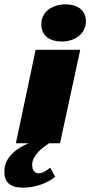

<svg xmlns="http://www.w3.org/2000/svg" viewBox="-83 -659 415 883"><path d="M286 -430H81L-10 0H48C-4 22 -63 62 -63 130C-63 180 -36 204 23 204C73 204 131 187 171 154L148 112C124 132 108 138 96 138C79 138 65 127 65 100C65 57 107 23 143 0H193ZM312 -561C312 -614 271 -639 219 -639C160 -639 107 -607 107 -547C107 -493 148 -468 201 -468C258 -468 312 -501 312 -561Z"/></svg>

Font: Racing Sans One
Style: Regular
Weight: 400
Designer: Pablo Impallari, Rodrigo Fuenzalida
Foundry: Pablo Impallari, Rodrigo Fuenzalida
Version: Version 1.001